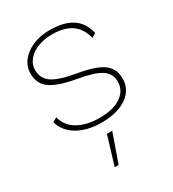

<svg xmlns="http://www.w3.org/2000/svg" viewBox="-180 -610 848 940"><g transform="rotate(-30 244.0 -139.5)"><path d="M39 -110 63 -124Q77 -70 126 -42.5Q175 -15 248 -15Q324 -15 368 -45Q412 -75 412 -126Q412 -169 376 -194Q340 -219 249 -235Q145 -253 103 -284Q61 -315 61 -371Q61 -410 85 -441.5Q109 -473 151.5 -491.5Q194 -510 248 -510Q327 -510 373.5 -480Q420 -450 435 -386L411 -372Q385 -486 248 -486Q203 -486 166.5 -471.5Q130 -457 109.5 -431.5Q89 -406 89 -376Q89 -329 126 -302.5Q163 -276 257 -260Q358 -243 399 -212.5Q440 -182 440 -127Q440 -64 387 -27Q334 10 244 10Q166 10 111 -21Q56 -52 39 -110ZM211 231H189L238 70H268Z"/></g></svg>

Font: Work Sans ExtraLight
Style: Regular
Weight: 280
Designer: Wei Huang
Foundry: Wei Huang
Version: Version 1.500